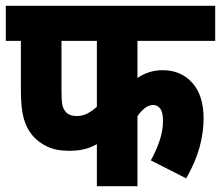

<svg xmlns="http://www.w3.org/2000/svg" viewBox="-20 -642 762 662"><path d="M454 -501V-373Q493 -400 541 -400Q604 -400 643 -356.5Q682 -313 682 -234Q682 -185 668 -134Q654 -83 622 -27L500 -89Q518 -121 530 -156Q542 -191 542 -226Q542 -255 532.5 -267.5Q523 -280 508 -280Q493 -280 479 -269Q465 -258 454 -241V0H314V-145Q291 -132 268 -127Q245 -122 219 -122Q173 -122 142 -137Q111 -152 92 -175Q72 -198 62 -233Q52 -268 52 -333V-501H0V-622H722V-501ZM192 -501V-334Q192 -299 194.5 -283Q197 -267 207 -256Q219 -242 244 -242Q266 -242 283 -251.5Q300 -261 314 -274V-501Z"/></svg>

Font: Noto Sans Devanagari Condensed ExtraBold
Style: Regular
Weight: 800
Width: 3
Designer: Jelle Bosma - Monotype Design Team
Foundry: Monotype Imaging Inc.
Version: Version 2.004; ttfautohint (v1.8.4.7-5d5b)